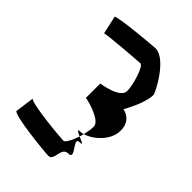

<svg xmlns="http://www.w3.org/2000/svg" viewBox="-182 -859 756 756"><g transform="rotate(45 195.5 -481.0)"><path d="M16 -218C27 -200 212 -182 230 -182C261 -182 240 -244 279 -244C323 -244 240 -307 279 -307C302 -307 282 -315 263 -323C253 -292 238 -266 230 -266C214 -266 36 -282 27 -298ZM27 -754 44 -678C47 -683 222 -696 229 -696C244 -696 269 -618 269 -582C269 -541 173 -528 173 -528V-448C191 -446 277 -422 275 -389C275 -376 272 -358 268 -341C311 -354 361 -401 361 -452C363 -514 309 -521 309 -521C309 -521 353 -596 353 -644C353 -656 289 -780 229 -780C219 -780 35 -764 27 -754ZM247 -338C235 -338 245 -331 263 -323C265 -329 266 -335 268 -341C261 -339 254 -338 247 -338Z"/></g></svg>

Font: bitstorm
Style: ulcn
Weight: 400
Version: Version 0.2